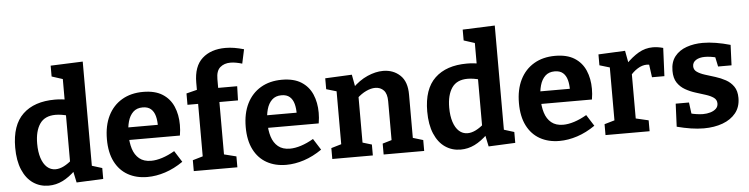

<svg xmlns="http://www.w3.org/2000/svg" viewBox="-47 -1016 4909 1258"><g transform="rotate(-5 2407.0 -387.0)"><path d="M229.7 12Q172.3 12 127.7 -18.5Q83 -49 57.5 -109Q32 -169 32 -255.3Q32 -403 107.2 -474.5Q182.3 -546 318.3 -546Q339.7 -546 361.8 -543.8Q384 -541.7 407.7 -536.7L382 -521.3V-686.3L392.3 -672.3L310.3 -698.7V-770L522 -778.3V-78.3L505 -98.3L588.7 -72.3V-0.7L413 7.3L394.7 -79L409.3 -74Q365.3 -31 321.5 -9.5Q277.7 12 229.7 12ZM283.7 -91Q310 -91 338.8 -105.5Q367.7 -120 398.7 -148L382 -106V-465L399 -432.7Q351.7 -446.3 314 -446.3Q243 -446.3 210.3 -398.7Q177.7 -351 177.7 -268.3Q177.7 -214 190.7 -174Q203.7 -134 227.5 -112.5Q251.3 -91 283.7 -91Z M878.8 12Q806.2 12 751.3 -18.7Q696.4 -49.4 665.9 -109.5Q635.4 -169.6 635.4 -257.2Q635.4 -347.2 667.5 -411.7Q699.6 -476.2 758.7 -511.1Q817.8 -546 898.2 -546Q976 -546 1024.9 -515.2Q1073.8 -484.4 1096.9 -430.9Q1120 -377.4 1120 -309.6Q1120 -293 1118.6 -276.2Q1117.2 -259.4 1114 -240H748.2V-322.6H993.6L975.8 -310.2Q976.8 -350 968.6 -380.4Q960.4 -410.8 940.6 -427.9Q920.8 -445 886.6 -445Q847.6 -445 824 -422.3Q800.4 -399.6 789.8 -361.8Q779.2 -324 779.2 -277.4Q779.2 -224 792.2 -182.1Q805.2 -140.2 834.7 -115.9Q864.2 -91.6 912.4 -91.6Q945.6 -91.6 985.3 -104.2Q1025 -116.8 1067.6 -141.6L1114.6 -67.4Q1056.6 -27.2 996.5 -7.6Q936.4 12 878.8 12Z M1184.3 0V-71.7L1264 -95L1251 -79.7V-451.3L1264 -436.3H1181V-511L1267.3 -532.7L1251 -511.7V-576Q1251 -683.3 1308.2 -734.7Q1365.3 -786 1460.7 -786Q1489.3 -786 1518.8 -781.2Q1548.3 -776.3 1582 -766.7L1562 -673.7Q1542.7 -679.7 1523 -683.3Q1503.3 -687 1485 -687Q1444.3 -687 1417.7 -664.3Q1391 -641.7 1391 -587.7V-511.7L1372.7 -529.3H1516L1513.3 -436.3H1377.3L1391 -451.3V-80.3L1378 -95L1471 -71.7V0Z M1791.8 12Q1719.2 12 1664.3 -18.7Q1609.4 -49.4 1578.9 -109.5Q1548.4 -169.6 1548.4 -257.2Q1548.4 -347.2 1580.5 -411.7Q1612.6 -476.2 1671.7 -511.1Q1730.8 -546 1811.2 -546Q1889 -546 1937.9 -515.2Q1986.8 -484.4 2009.9 -430.9Q2033 -377.4 2033 -309.6Q2033 -293 2031.6 -276.2Q2030.2 -259.4 2027 -240H1661.2V-322.6H1906.6L1888.8 -310.2Q1889.8 -350 1881.6 -380.4Q1873.4 -410.8 1853.6 -427.9Q1833.8 -445 1799.6 -445Q1760.6 -445 1737 -422.3Q1713.4 -399.6 1702.8 -361.8Q1692.2 -324 1692.2 -277.4Q1692.2 -224 1705.2 -182.1Q1718.2 -140.2 1747.7 -115.9Q1777.2 -91.6 1825.4 -91.6Q1858.6 -91.6 1898.3 -104.2Q1938 -116.8 1980.6 -141.6L2027.6 -67.4Q1969.6 -27.2 1909.5 -7.6Q1849.4 12 1791.8 12Z M2095.3 0V-71.7L2179 -96.3L2162 -75.7V-457L2179 -434.3L2095.3 -459V-530.7L2271 -539L2288.7 -443.3L2270.7 -449.7Q2319.3 -498.7 2373.3 -522.3Q2427.3 -546 2476.3 -546Q2543.7 -546 2588.7 -503.7Q2633.7 -461.3 2633 -374.7V-75.7L2620 -95.7L2699.7 -71.7V0H2433V-71.7L2509.3 -94.3L2493 -73V-345Q2493 -394 2471.7 -416.8Q2450.3 -439.7 2415.3 -439.7Q2388 -439.7 2356 -424.8Q2324 -410 2292.7 -380.3L2302 -401.3V-73L2289 -93.7L2362 -71.7V0Z M2939.7 12Q2882.3 12 2837.7 -18.5Q2793 -49 2767.5 -109Q2742 -169 2742 -255.3Q2742 -403 2817.2 -474.5Q2892.3 -546 3028.3 -546Q3049.7 -546 3071.8 -543.8Q3094 -541.7 3117.7 -536.7L3092 -521.3V-686.3L3102.3 -672.3L3020.3 -698.7V-770L3232 -778.3V-78.3L3215 -98.3L3298.7 -72.3V-0.7L3123 7.3L3104.7 -79L3119.3 -74Q3075.3 -31 3031.5 -9.5Q2987.7 12 2939.7 12ZM2993.7 -91Q3020 -91 3048.8 -105.5Q3077.7 -120 3108.7 -148L3092 -106V-465L3109 -432.7Q3061.7 -446.3 3024 -446.3Q2953 -446.3 2920.3 -398.7Q2887.7 -351 2887.7 -268.3Q2887.7 -214 2900.7 -174Q2913.7 -134 2937.5 -112.5Q2961.3 -91 2993.7 -91Z M3588.8 12Q3516.2 12 3461.3 -18.7Q3406.4 -49.4 3375.9 -109.5Q3345.4 -169.6 3345.4 -257.2Q3345.4 -347.2 3377.5 -411.7Q3409.6 -476.2 3468.7 -511.1Q3527.8 -546 3608.2 -546Q3686 -546 3734.9 -515.2Q3783.8 -484.4 3806.9 -430.9Q3830 -377.4 3830 -309.6Q3830 -293 3828.6 -276.2Q3827.2 -259.4 3824 -240H3458.2V-322.6H3703.6L3685.8 -310.2Q3686.8 -350 3678.6 -380.4Q3670.4 -410.8 3650.6 -427.9Q3630.8 -445 3596.6 -445Q3557.6 -445 3534 -422.3Q3510.4 -399.6 3499.8 -361.8Q3489.2 -324 3489.2 -277.4Q3489.2 -224 3502.2 -182.1Q3515.2 -140.2 3544.7 -115.9Q3574.2 -91.6 3622.4 -91.6Q3655.6 -91.6 3695.3 -104.2Q3735 -116.8 3777.6 -141.6L3824.6 -67.4Q3766.6 -27.2 3706.5 -7.6Q3646.4 12 3588.8 12Z M3892.3 0V-71.7L3972.7 -95L3959 -73.7V-457.7L3974.7 -434.3L3892.3 -459V-530.7L4068 -539L4085.7 -444L4067.7 -448.3Q4113.3 -495.3 4157 -520.7Q4200.7 -546 4250.7 -546Q4282.7 -546 4318.7 -536L4310.3 -351H4228.7L4214 -459.3L4227 -432Q4221.3 -434 4214.8 -435Q4208.3 -436 4202 -436Q4171 -436 4140.7 -416.8Q4110.3 -397.7 4087.7 -368.3L4099 -406V-73.7L4082.7 -95L4182.3 -71.7V0Z M4503.7 -399Q4503.7 -375.7 4523.7 -361.7Q4543.7 -347.7 4575.2 -337.7Q4606.7 -327.7 4642.5 -316.7Q4678.3 -305.7 4709.8 -288.3Q4741.3 -271 4761.3 -242Q4781.3 -213 4781.3 -167Q4781.3 -107.7 4749.3 -67.8Q4717.3 -28 4662.3 -7.8Q4607.3 12.3 4538.3 12.3Q4498 12.3 4453.3 5.3Q4408.7 -1.7 4361.7 -14L4368.3 -165H4455.7L4467.3 -76.7L4455 -94.3Q4475.3 -88 4499.3 -84.7Q4523.3 -81.3 4541.3 -81.3Q4566.7 -81.3 4589.5 -88Q4612.3 -94.7 4626.7 -108.2Q4641 -121.7 4641 -142.7Q4641 -167 4621.2 -181.2Q4601.3 -195.3 4569.8 -205.3Q4538.3 -215.3 4503.5 -226.2Q4468.7 -237 4437.2 -255Q4405.7 -273 4385.8 -302.8Q4366 -332.7 4366 -381Q4366 -439 4394.8 -475.5Q4423.7 -512 4472.5 -529.2Q4521.3 -546.3 4579.3 -546.3Q4620 -546.3 4665.8 -538.8Q4711.7 -531.3 4760.3 -517.3L4754.7 -383.3H4666.3L4649.7 -461.7L4669 -441.3Q4621.7 -453.7 4585.7 -453.7Q4549 -453.7 4526.3 -439.2Q4503.7 -424.7 4503.7 -399Z"/></g></svg>

Font: Bitter Thin
Style: Regular
Weight: 100
Designer: Sol Matas, and Bitter project Authors
Foundry: Sol Matas
Version: Version 2.002